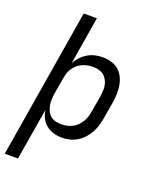

<svg xmlns="http://www.w3.org/2000/svg" viewBox="-170 -835 940 1149"><g transform="rotate(20 300.0 -260.0)"><path d="M3 215 160 -735H244L194 -432Q206 -454 223.5 -472.5Q241 -491 263 -504Q285 -517 309 -522.5Q333 -528 356 -528Q385 -528 412 -520.5Q439 -513 459 -496Q479 -479 491 -454.5Q503 -430 507.5 -403Q512 -376 511 -347.5Q510 -319 505 -290L488 -190Q484 -166 477 -141.5Q470 -117 458 -94.5Q446 -72 428 -52Q410 -32 387.5 -18Q365 -4 340.5 2Q316 8 291 8Q263 8 237 0.5Q211 -7 190.5 -23.5Q170 -40 158 -63.5Q146 -87 142 -114L87 215ZM259 -66Q276 -66 294 -69.5Q312 -73 329 -81.5Q346 -90 359.5 -103.5Q373 -117 383 -133.5Q393 -150 398 -167.5Q403 -185 406 -202L423 -302Q426 -321 427 -339.5Q428 -358 424.5 -375.5Q421 -393 412.5 -408.5Q404 -424 390.5 -434.5Q377 -445 359.5 -449.5Q342 -454 323 -454Q306 -454 289 -451Q272 -448 255 -440.5Q238 -433 224 -420.5Q210 -408 200 -393Q190 -378 185 -361Q180 -344 177 -327L160 -227Q157 -208 156 -189Q155 -170 158 -151.5Q161 -133 168.5 -116.5Q176 -100 189.5 -88Q203 -76 221 -71Q239 -66 259 -66Z"/></g></svg>

Font: Iosevka HT Extended
Style: Italic
Weight: 400
Width: 7
Italic angle: -9°
Monospace: yes
Designer: Belleve Invis
Foundry: Belleve Invis
Version: Version 32.3.0; ttfautohint (v1.8.4)